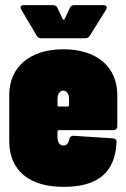

<svg xmlns="http://www.w3.org/2000/svg" viewBox="-20 -720 491 748"><path d="M330 -581 393 -682C395 -685 396 -688 396 -691C396 -696 391 -700 383 -700H269C261 -700 255 -696 252 -689L232 -646C230 -642 226 -642 224 -646L204 -689C201 -696 195 -700 187 -700H73C65 -700 60 -697 60 -691C60 -688 61 -685 63 -682L123 -581C127 -574 133 -571 141 -571H312C320 -571 326 -574 330 -581ZM437 -228V-350C437 -456 361 -528 227 -528C93 -528 16 -456 16 -350V-170C16 -57 93 8 227 8C362 8 428 -48 434 -165C435 -175 429 -180 420 -181L267 -191C258 -192 253 -187 250 -178C248 -165 241 -153 227 -153C213 -153 204 -166 204 -185V-207C204 -211 206 -213 210 -213H422C431 -213 437 -219 437 -228ZM227 -367C240 -367 249 -354 249 -335V-311C249 -307 247 -305 243 -305H210C206 -305 204 -307 204 -311V-335C204 -354 213 -367 227 -367Z"/></svg>

Font: Barlow Condensed Black
Style: Regular
Weight: 900
Width: 3
Designer: Jeremy Tribby
Foundry: Tribby Type
Version: Version 1.422;hotconv 1.0.109;makeotfexe 2.5.65596